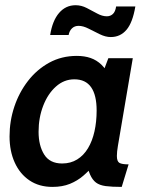

<svg xmlns="http://www.w3.org/2000/svg" viewBox="-20 -724 584 754"><path d="M186 10Q133.5 10 95.8 -15.5Q58 -41 37.8 -85.8Q17.5 -130.5 17.5 -188.5Q17.5 -248.5 36.2 -304.8Q55 -361 89.8 -406Q124.5 -451 173.2 -477.8Q222 -504.5 281.5 -504.5Q312 -504.5 335.8 -496.2Q359.5 -488 378.5 -469.8Q397.5 -451.5 411.5 -421L371.5 -405.5L405.5 -495.5H501.5L443 -151Q439 -127.5 439 -111.5Q439 -90 449.2 -84.2Q459.5 -78.5 485 -78.5L458 10Q419 10 395 6.8Q371 3.5 357 -7Q343 -17.5 333.5 -39Q324 -60.5 313.5 -97L348.5 -76.5Q330 -53.5 307 -33.8Q284 -14 254.5 -2Q225 10 186 10ZM224 -82Q257.5 -82 283 -97.8Q308.5 -113.5 325.5 -141.8Q342.5 -170 351 -208Q359.5 -246 359.5 -290Q359.5 -350.5 337.8 -381.5Q316 -412.5 272 -412.5Q231.5 -412.5 199.8 -384.2Q168 -356 149.8 -309Q131.5 -262 131.5 -206.5Q131.5 -152.5 153.5 -117.2Q175.5 -82 224 -82ZM415 -578.5Q394.5 -578.5 372 -589.5Q349.5 -600.5 328 -611.5Q306.5 -622.5 288.5 -622.5Q273 -622.5 262.8 -612.8Q252.5 -603 249.5 -586.5H177Q186 -643 212 -673.2Q238 -703.5 277 -703.5Q299.5 -703.5 320.8 -692.5Q342 -681.5 361.8 -670.8Q381.5 -660 399.5 -660Q413.5 -660 423.2 -669Q433 -678 436 -698.5H511.5Q501 -635.5 476.8 -607Q452.5 -578.5 415 -578.5Z"/></svg>

Font: Cabin SemiCondensedSemiBold
Style: Italic
Weight: 600
Width: 4
Italic angle: -10°
Designer: Pablo Impallari
Foundry: Pablo Impallari. http://www.impallari.com Igino Marini. http://www.ikern.com
Version: Version 3.001